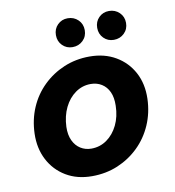

<svg xmlns="http://www.w3.org/2000/svg" viewBox="-80 -768 776 852"><g transform="rotate(-10 308.0 -342.5)"><path d="M267 12Q200 12 150 -18Q100 -48 73 -100Q46 -152 48 -218Q50 -281 73 -334.5Q96 -388 137 -428Q178 -468 231.5 -490.5Q285 -513 347 -513Q414 -513 464.5 -483.5Q515 -454 542.5 -402.5Q570 -351 568 -284Q566 -221 542.5 -167Q519 -113 478 -73Q437 -33 383.5 -10.5Q330 12 267 12ZM285 -109Q324 -109 355 -131Q386 -153 404.5 -191Q423 -229 424 -278Q425 -315 413.5 -340Q402 -365 380.5 -378.5Q359 -392 331 -392Q293 -392 262 -370Q231 -348 212.5 -310Q194 -272 192 -223Q191 -187 203 -161.5Q215 -136 236.5 -122.5Q258 -109 285 -109ZM281 -567Q254 -567 235.5 -585.5Q217 -604 217 -632Q217 -660 235.5 -678.5Q254 -697 281 -697Q309 -697 328 -678.5Q347 -660 347 -632Q347 -604 328 -585.5Q309 -567 281 -567ZM467 -567Q440 -567 421.5 -585.5Q403 -604 403 -632Q403 -660 421.5 -678.5Q440 -697 467 -697Q495 -697 514 -678.5Q533 -660 533 -632Q533 -604 514 -585.5Q495 -567 467 -567Z"/></g></svg>

Font: DM Sans 18pt ExtraBold
Style: Italic
Weight: 800
Italic angle: -10°
Designer: Colophon Foundry, Jonny Pinhorn
Foundry: Colophon Foundry
Version: Version 4.004;gftools[0.9.30]